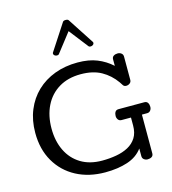

<svg xmlns="http://www.w3.org/2000/svg" viewBox="-163 -1316 1305 1459"><g transform="rotate(-15 490.0 -586.5)"><path d="M483.4 12.2Q354.5 12.2 255.6 -40.5Q156.7 -93.3 101.1 -189.5Q45.4 -285.6 45.4 -415Q45.4 -513.2 78.4 -593.3Q111.3 -673.3 171.1 -730.5Q231 -787.6 313 -818.4Q395 -849.1 493.2 -849.1Q582 -849.1 646 -823.2Q710 -797.4 761.2 -751V-801.8Q761.2 -820.3 774.7 -828.6Q788.1 -836.9 806.2 -836.9Q822.3 -836.9 834.7 -827.4Q847.2 -817.9 847.2 -800.8V-618.2Q847.2 -601.1 834.7 -591.6Q822.3 -582 806.2 -582Q789.6 -582 781.5 -595Q773.4 -607.9 765.1 -620.1Q720.2 -683.6 654.8 -720.2Q589.4 -756.8 493.2 -756.8Q393.1 -756.8 321.3 -713.4Q249.5 -669.9 211.4 -592.8Q173.3 -515.6 173.3 -415Q173.3 -315.9 210 -240.5Q246.6 -165 315.9 -122.6Q385.3 -80.1 483.4 -80.1Q541 -80.1 594 -89.4Q647 -98.6 688.5 -120.8Q730 -143.1 754.2 -181.4Q778.3 -219.7 778.3 -277.8V-339.8H704.1Q687 -339.8 677.7 -352.3Q668.5 -364.7 668.5 -380.9Q668.5 -399.4 676.5 -412.6Q684.6 -425.8 703.1 -425.8H906.2Q924.8 -425.8 933.1 -412.6Q941.4 -399.4 941.4 -380.9Q941.4 -364.7 931.9 -352.3Q922.4 -339.8 905.3 -339.8H864.3V-35.2Q864.3 -16.6 851.1 -8.3Q837.9 0 819.3 0Q803.2 0 790.8 -9.5Q778.3 -19 778.3 -36.1V-96.2Q735.8 -38.1 659.2 -12.9Q582.5 12.2 483.4 12.2ZM357.4 -940.9Q347.7 -940.9 339.4 -947Q331.1 -953.1 331.1 -961.9Q331.1 -968.8 335.9 -974.1L467.8 -1176.3Q473.6 -1184.6 490.2 -1184.6Q506.8 -1184.6 512.7 -1176.3L644.5 -974.1Q649.4 -968.8 649.4 -961.9Q649.4 -953.1 641.1 -947Q632.8 -940.9 623 -940.9Q618.7 -940.9 614 -942.1Q609.4 -943.4 606.4 -947.3L490.2 -1096.7L374 -947.3Q371.1 -943.4 366.5 -942.1Q361.8 -940.9 357.4 -940.9Z"/></g></svg>

Font: Cutive
Style: Regular
Weight: 400
Version: Version 1.100; ttfautohint (v1.8.4.7-5d5b)